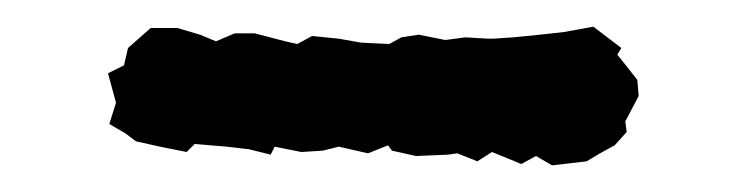

<svg xmlns="http://www.w3.org/2000/svg" viewBox="-20 8 562 144"><path d="M449 99 450 107 441 117 430 123 420 129 394 132 382 125 371 131 349 122 338 129 323 123 316 124 292 125 274 121 271 117 256 123 234 118 222 121 206 122 186 118 183 124 167 120 150 118 126 116 120 122 100 118 82 114 74 108 62 101 67 85 61 63 73 57 76 44 93 29H113L130 34L142 39L156 33H171L194 39L203 41L214 35L234 37L251 40L272 41L281 36L294 34L314 38L329 36L346 37H350L365 36L385 34L403 32L425 28L446 44L443 49L451 59L458 68L459 80Z"/></svg>

Font: Winky Rough
Style: Regular
Weight: 400
Designer: Simon Atzbach
Foundry: typofactur
Version: Version 1.206